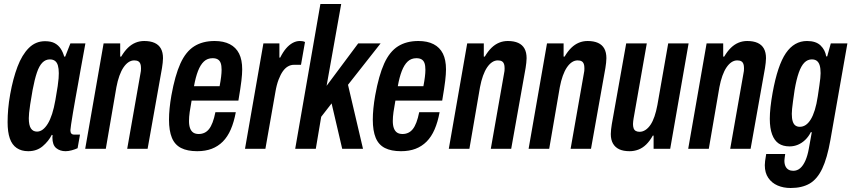

<svg xmlns="http://www.w3.org/2000/svg" viewBox="-20 -744 4257 960"><path d="M121 12Q87 12 63.5 -4Q40 -20 29 -52Q18 -84 18 -133Q18 -165 21 -199.5Q24 -234 31 -273Q45 -351 67.5 -410.5Q90 -470 124 -504Q158 -538 205 -538Q235 -538 253.5 -528Q272 -518 283.5 -500.5Q295 -483 301 -461H306L332 -527H407L382 -390Q378 -366 371.5 -330.5Q365 -295 358 -256Q351 -217 345 -181.5Q339 -146 335.5 -122Q332 -98 332 -93Q332 -82 336.5 -76.5Q341 -71 351 -71H380L368 -3Q355 3 338.5 7.5Q322 12 308 12Q280 12 261 -3.5Q242 -19 242 -57Q242 -59 242.5 -62Q243 -65 243 -68L239 -70Q223 -38 193.5 -13Q164 12 121 12ZM165 -86Q180 -86 193.5 -96Q207 -106 219 -125.5Q231 -145 240.5 -174.5Q250 -204 257 -244Q265 -289 268.5 -313.5Q272 -338 273 -352.5Q274 -367 274 -378Q274 -401 269.5 -416.5Q265 -432 255 -439.5Q245 -447 229 -447Q208 -447 192 -431Q176 -415 164.5 -381Q153 -347 143 -294Q135 -249 131 -222Q127 -195 125.5 -179.5Q124 -164 124 -153Q124 -118 134.5 -102Q145 -86 165 -86Z M406 0 498 -527H581V-461H586Q602 -488 619.5 -505Q637 -522 657.5 -530.5Q678 -539 701 -539Q732 -539 753 -529.5Q774 -520 784.5 -501Q795 -482 795 -453Q795 -442 793.5 -430Q792 -418 790 -404L718 0H616L682 -375Q684 -383 684.5 -389.5Q685 -396 685 -403Q685 -416 682 -424.5Q679 -433 671.5 -437.5Q664 -442 651 -442Q636 -442 622.5 -433Q609 -424 597.5 -407Q586 -390 577 -365Q568 -340 562 -308L509 0Z M966 12Q917 12 885.5 -4Q854 -20 839.5 -55Q825 -90 825 -146Q825 -172 828 -202.5Q831 -233 837 -267Q855 -367 882 -426.5Q909 -486 951 -512.5Q993 -539 1053 -539Q1098 -539 1129 -523Q1160 -507 1175.5 -476Q1191 -445 1191 -397Q1191 -374 1187 -340Q1183 -306 1172 -241H938Q932 -209 928.5 -184Q925 -159 925 -139Q925 -117 930.5 -102.5Q936 -88 946.5 -81Q957 -74 974 -74Q989 -74 1002 -80Q1015 -86 1025 -98.5Q1035 -111 1043 -132Q1051 -153 1057 -183H1159Q1150 -134 1134 -97Q1118 -60 1094 -36Q1070 -12 1038.5 0Q1007 12 966 12ZM950 -313H1078Q1083 -339 1085.5 -359.5Q1088 -380 1088 -395Q1088 -416 1083.5 -428.5Q1079 -441 1069 -447Q1059 -453 1043 -453Q1017 -453 999.5 -436.5Q982 -420 970 -389Q958 -358 950 -313Z M1205 0 1297 -527H1377V-456H1381Q1395 -484 1410.5 -502Q1426 -520 1443.5 -529.5Q1461 -539 1479 -539Q1486 -539 1492.5 -538Q1499 -537 1505 -534L1485 -420H1450Q1434 -420 1420 -412Q1406 -404 1394.5 -388Q1383 -372 1373 -346Q1363 -320 1357 -284L1307 0Z M1456 0 1582 -724H1686L1613 -315L1771 -527H1883L1720 -320L1795 0H1691L1638 -227L1586 -160L1559 0Z M1985 12Q1936 12 1904.5 -4Q1873 -20 1858.5 -55Q1844 -90 1844 -146Q1844 -172 1847 -202.5Q1850 -233 1856 -267Q1874 -367 1901 -426.5Q1928 -486 1970 -512.5Q2012 -539 2072 -539Q2117 -539 2148 -523Q2179 -507 2194.5 -476Q2210 -445 2210 -397Q2210 -374 2206 -340Q2202 -306 2191 -241H1957Q1951 -209 1947.5 -184Q1944 -159 1944 -139Q1944 -117 1949.5 -102.5Q1955 -88 1965.5 -81Q1976 -74 1993 -74Q2008 -74 2021 -80Q2034 -86 2044 -98.5Q2054 -111 2062 -132Q2070 -153 2076 -183H2178Q2169 -134 2153 -97Q2137 -60 2113 -36Q2089 -12 2057.5 0Q2026 12 1985 12ZM1969 -313H2097Q2102 -339 2104.5 -359.5Q2107 -380 2107 -395Q2107 -416 2102.5 -428.5Q2098 -441 2088 -447Q2078 -453 2062 -453Q2036 -453 2018.5 -436.5Q2001 -420 1989 -389Q1977 -358 1969 -313Z M2224 0 2316 -527H2399V-461H2404Q2420 -488 2437.5 -505Q2455 -522 2475.5 -530.5Q2496 -539 2519 -539Q2550 -539 2571 -529.5Q2592 -520 2602.5 -501Q2613 -482 2613 -453Q2613 -442 2611.5 -430Q2610 -418 2608 -404L2536 0H2434L2500 -375Q2502 -383 2502.5 -389.5Q2503 -396 2503 -403Q2503 -416 2500 -424.5Q2497 -433 2489.5 -437.5Q2482 -442 2469 -442Q2454 -442 2440.5 -433Q2427 -424 2415.5 -407Q2404 -390 2395 -365Q2386 -340 2380 -308L2327 0Z M2623 0 2715 -527H2798V-461H2803Q2819 -488 2836.5 -505Q2854 -522 2874.5 -530.5Q2895 -539 2918 -539Q2949 -539 2970 -529.5Q2991 -520 3001.5 -501Q3012 -482 3012 -453Q3012 -442 3010.5 -430Q3009 -418 3007 -404L2935 0H2833L2899 -375Q2901 -383 2901.5 -389.5Q2902 -396 2902 -403Q2902 -416 2899 -424.5Q2896 -433 2888.5 -437.5Q2881 -442 2868 -442Q2853 -442 2839.5 -433Q2826 -424 2814.5 -407Q2803 -390 2794 -365Q2785 -340 2779 -308L2726 0Z M3128 12Q3097 12 3076.5 2.5Q3056 -7 3045 -26Q3034 -45 3034 -74Q3034 -85 3035.5 -97.5Q3037 -110 3039 -123L3111 -527H3214L3148 -152Q3147 -145 3146 -138Q3145 -131 3145 -124Q3145 -112 3148 -103Q3151 -94 3158.5 -89.5Q3166 -85 3178 -85Q3193 -85 3207 -94Q3221 -103 3232.5 -120Q3244 -137 3252.5 -162Q3261 -187 3267 -219L3321 -527H3423L3331 0H3248V-66H3244Q3229 -39 3211 -21.5Q3193 -4 3172 4Q3151 12 3128 12Z M3421 0 3513 -527H3596V-461H3601Q3617 -488 3634.5 -505Q3652 -522 3672.5 -530.5Q3693 -539 3716 -539Q3747 -539 3768 -529.5Q3789 -520 3799.5 -501Q3810 -482 3810 -453Q3810 -442 3808.5 -430Q3807 -418 3805 -404L3733 0H3631L3697 -375Q3699 -383 3699.5 -389.5Q3700 -396 3700 -403Q3700 -416 3697 -424.5Q3694 -433 3686.5 -437.5Q3679 -442 3666 -442Q3651 -442 3637.5 -433Q3624 -424 3612.5 -407Q3601 -390 3592 -365Q3583 -340 3577 -308L3524 0Z M3933 196Q3897 196 3868 183.5Q3839 171 3821.5 145.5Q3804 120 3804 82Q3804 74 3805.5 61Q3807 48 3811 26H3906Q3905 36 3903.5 44Q3902 52 3902 59Q3902 76 3907.5 87.5Q3913 99 3923 104.5Q3933 110 3946 110Q3966 110 3981 97Q3996 84 4007 59Q4018 34 4024 0Q4028 -21 4031.5 -41.5Q4035 -62 4039 -83H4034Q4023 -61 4006.5 -45Q3990 -29 3970 -20.5Q3950 -12 3928 -12Q3895 -12 3873.5 -26.5Q3852 -41 3840.5 -72Q3829 -103 3829 -150Q3829 -176 3832.5 -208.5Q3836 -241 3843 -280Q3868 -418 3909.5 -478.5Q3951 -539 4015 -539Q4060 -539 4083 -516.5Q4106 -494 4111 -462H4116L4134 -527H4217L4132 -44Q4116 47 4091 99.5Q4066 152 4028 174Q3990 196 3933 196ZM3979 -110Q3995 -110 4008.5 -119Q4022 -128 4033.5 -146.5Q4045 -165 4054 -194Q4063 -223 4069 -263Q4074 -296 4077 -317.5Q4080 -339 4081.5 -353Q4083 -367 4083 -378Q4083 -402 4078.5 -417Q4074 -432 4064.5 -439.5Q4055 -447 4039 -447Q4018 -447 4002 -431Q3986 -415 3974 -381Q3962 -347 3953 -294Q3948 -260 3945 -237.5Q3942 -215 3940.5 -200.5Q3939 -186 3939 -175Q3939 -152 3943.5 -137.5Q3948 -123 3957 -116.5Q3966 -110 3979 -110Z"/></svg>

Font: Archivo ExtraCondensed SemiBold
Style: Italic
Weight: 600
Width: 2
Italic angle: -10°
Designer: Hector Gatti
Foundry: Omnibus-Type
Version: Version 2.001